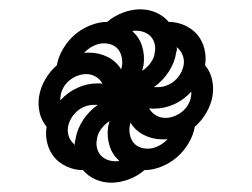

<svg xmlns="http://www.w3.org/2000/svg" viewBox="-20 -546 540 412"><path d="M227 -200Q229 -200 231.5 -200Q234 -200 236 -201Q221 -214 215 -233.5Q209 -253 212 -274Q213 -277 213.5 -280Q214 -283 215 -286Q204 -279 196.5 -268.5Q189 -258 188 -247Q186 -238 188 -229Q190 -220 195.5 -213.5Q201 -207 209.5 -203.5Q218 -200 227 -200ZM240 -397 242 -406Q243 -415 241 -424Q239 -433 234 -439.5Q229 -446 221 -449.5Q213 -453 203 -453Q192 -453 180.5 -447.5Q169 -442 160 -432H159Q162 -433 165.5 -433Q169 -433 172 -433Q193 -433 211.5 -423.5Q230 -414 240 -397ZM285 -394Q296 -401 303.5 -411.5Q311 -422 312 -433Q314 -442 312 -451Q310 -460 304.5 -466.5Q299 -473 290.5 -476.5Q282 -480 273 -480Q271 -480 268.5 -480Q266 -480 264 -479Q279 -466 285 -446.5Q291 -427 288 -406Q287 -403 286.5 -400Q286 -397 285 -394ZM319 -359Q328 -359 337.5 -362.5Q347 -366 354.5 -372.5Q362 -379 367 -387.5Q372 -396 374 -406Q376 -417 372 -427.5Q368 -438 359 -445Q360 -442 359.5 -439Q359 -436 358 -433Q355 -412 342 -392Q329 -372 310 -359ZM335 -293Q344 -293 353.5 -296.5Q363 -300 371 -306.5Q379 -313 384 -322Q389 -331 390 -340Q390 -342 390.5 -344.5Q391 -347 390 -349Q375 -332 354 -322.5Q333 -313 312 -313Q309 -313 306 -313Q303 -313 300 -314Q305 -304 314.5 -298.5Q324 -293 335 -293ZM110 -331Q125 -348 146 -357.5Q167 -367 188 -367Q191 -367 194 -367Q197 -367 200 -366Q195 -376 185.5 -381.5Q176 -387 165 -387Q156 -387 146.5 -383.5Q137 -380 129 -373.5Q121 -367 116 -358Q111 -349 110 -340Q110 -338 109.5 -335.5Q109 -333 110 -331ZM141 -235Q140 -238 140.5 -241Q141 -244 142 -247Q145 -268 158 -288Q171 -308 190 -321H181Q172 -321 162.5 -317.5Q153 -314 145.5 -307.5Q138 -301 133 -292.5Q128 -284 126 -274Q124 -263 128 -252.5Q132 -242 141 -235ZM297 -227Q308 -227 319.5 -232.5Q331 -238 340 -248H341Q338 -247 334.5 -247Q331 -247 328 -247Q307 -247 288.5 -256.5Q270 -266 260 -283L258 -274Q257 -265 259 -256Q261 -247 266 -240.5Q271 -234 279 -230.5Q287 -227 297 -227ZM219 -154Q201 -154 185 -161Q169 -168 158 -181Q140 -181 123.5 -188.5Q107 -196 96.5 -208.5Q86 -221 81.5 -238.5Q77 -256 80 -274Q69 -287 65 -304.5Q61 -322 64 -340Q67 -358 77 -375.5Q87 -393 102 -406Q105 -424 115.5 -441.5Q126 -459 140.5 -471.5Q155 -484 173.5 -491.5Q192 -499 210 -499Q225 -512 244 -519Q263 -526 281 -526Q299 -526 315 -519Q331 -512 342 -499Q360 -499 376.5 -491.5Q393 -484 403.5 -471.5Q414 -459 418.5 -441.5Q423 -424 420 -406Q431 -393 435 -375.5Q439 -358 436 -340Q433 -322 423 -304.5Q413 -287 398 -274Q395 -256 384.5 -238.5Q374 -221 359.5 -208.5Q345 -196 326.5 -188.5Q308 -181 290 -181Q275 -168 256 -161Q237 -154 219 -154Z"/></svg>

Font: Iosevka Term Curly
Style: Italic
Weight: 400
Italic angle: -9°
Designer: Belleve Invis
Foundry: Belleve Invis
Version: Version 32.3.0